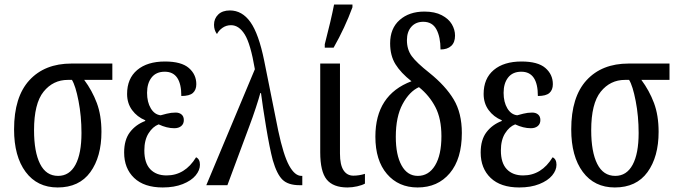

<svg xmlns="http://www.w3.org/2000/svg" viewBox="-20 -816 2981 846"><path d="M42 -246Q42 -389 109.5 -462.5Q177 -536 295 -536H475V-464H351Q386 -417 406.5 -362.5Q427 -308 427 -235Q427 -125 378 -57.5Q329 10 234 10Q144 10 93 -58.5Q42 -127 42 -246ZM339 -230Q339 -304 326 -371Q313 -438 297 -464H279Q214 -464 172 -412Q130 -360 130 -242Q130 -147 156.5 -94Q183 -41 236 -41Q286 -41 312.5 -90Q339 -139 339 -230Z M527 -144Q527 -200 552.5 -233.5Q578 -267 620 -283V-286Q584 -301 562 -331Q540 -361 540 -402Q540 -470 584.5 -507.5Q629 -545 707 -545Q779 -545 812 -516.5Q845 -488 845 -445Q845 -420 830 -406.5Q815 -393 779 -393Q779 -500 706 -500Q668 -500 648 -474.5Q628 -449 628 -407Q628 -366 644.5 -338.5Q661 -311 688 -308Q695 -310 714.5 -315Q734 -320 754 -320Q770 -320 780 -311.5Q790 -303 790 -287Q790 -270 778.5 -260.5Q767 -251 748 -251Q715 -251 679 -268Q653 -258 634.5 -228.5Q616 -199 616 -153Q616 -98 642 -70.5Q668 -43 714 -43Q795 -43 844 -123Q861 -115 861 -90Q861 -66 842 -43Q823 -20 785.5 -5Q748 10 697 10Q615 10 571 -32Q527 -74 527 -144Z M1103 -511Q1084 -623 1058.5 -664Q1033 -705 998 -705Q977 -705 960.5 -693.5Q944 -682 936 -666Q923 -683 923 -707Q923 -734 941.5 -752Q960 -770 993 -770Q1047 -770 1083.5 -718.5Q1120 -667 1144 -549L1206 -240Q1229 -132 1254 -86.5Q1279 -41 1308 -41H1312V0H1300Q1250 0 1225 -24Q1200 -48 1182 -110Q1168 -163 1152.5 -256.5Q1137 -350 1130 -406H1127Q1121 -383 1107 -340.5Q1093 -298 1079 -261L982 0H889Z M1391 -145V-536H1478V-139Q1478 -90 1493.5 -66Q1509 -42 1537 -42Q1562 -42 1588 -50V-7Q1576 0 1554 5Q1532 10 1511 10Q1448 10 1419.5 -25Q1391 -60 1391 -145ZM1411 -621Q1439 -729 1452 -796H1533V-784Q1500 -694 1450 -606H1411Z M1634 -214Q1634 -398 1793 -458Q1746 -495 1722.5 -533Q1699 -571 1699 -625Q1699 -691 1741 -728Q1783 -765 1850 -765Q1896 -765 1926.5 -749Q1957 -733 1971 -709Q1985 -685 1985 -659Q1985 -629 1968 -613.5Q1951 -598 1921 -598Q1921 -653 1903 -686.5Q1885 -720 1845 -720Q1812 -720 1792.5 -698Q1773 -676 1773 -639Q1773 -598 1794 -569Q1815 -540 1872 -495Q1943 -438 1979 -378Q2015 -318 2015 -230Q2015 -116 1962 -53Q1909 10 1820 10Q1736 10 1685 -49.5Q1634 -109 1634 -214ZM1925 -216Q1925 -293 1898.5 -344Q1872 -395 1826 -432Q1784 -413 1754 -357.5Q1724 -302 1724 -213Q1724 -133 1749.5 -87Q1775 -41 1821 -41Q1869 -41 1897 -87Q1925 -133 1925 -216Z M2098 -144Q2098 -200 2123.5 -233.5Q2149 -267 2191 -283V-286Q2155 -301 2133 -331Q2111 -361 2111 -402Q2111 -470 2155.5 -507.5Q2200 -545 2278 -545Q2350 -545 2383 -516.5Q2416 -488 2416 -445Q2416 -420 2401 -406.5Q2386 -393 2350 -393Q2350 -500 2277 -500Q2239 -500 2219 -474.5Q2199 -449 2199 -407Q2199 -366 2215.5 -338.5Q2232 -311 2259 -308Q2266 -310 2285.5 -315Q2305 -320 2325 -320Q2341 -320 2351 -311.5Q2361 -303 2361 -287Q2361 -270 2349.5 -260.5Q2338 -251 2319 -251Q2286 -251 2250 -268Q2224 -258 2205.5 -228.5Q2187 -199 2187 -153Q2187 -98 2213 -70.5Q2239 -43 2285 -43Q2366 -43 2415 -123Q2432 -115 2432 -90Q2432 -66 2413 -43Q2394 -20 2356.5 -5Q2319 10 2268 10Q2186 10 2142 -32Q2098 -74 2098 -144Z M2497 -246Q2497 -389 2564.5 -462.5Q2632 -536 2750 -536H2930V-464H2806Q2841 -417 2861.5 -362.5Q2882 -308 2882 -235Q2882 -125 2833 -57.5Q2784 10 2689 10Q2599 10 2548 -58.5Q2497 -127 2497 -246ZM2794 -230Q2794 -304 2781 -371Q2768 -438 2752 -464H2734Q2669 -464 2627 -412Q2585 -360 2585 -242Q2585 -147 2611.5 -94Q2638 -41 2691 -41Q2741 -41 2767.5 -90Q2794 -139 2794 -230Z"/></svg>

Font: Noto Serif Cond
Style: Regular
Weight: 400
Width: 3
Designer: Monotype Design Team
Foundry: Monotype Imaging Inc.
Version: Version 1.001